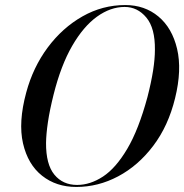

<svg xmlns="http://www.w3.org/2000/svg" viewBox="-20 -731 730 761"><path d="M476.5 -711Q553.5 -711 608 -665.5Q662.5 -620 682 -537Q701.5 -454 674 -342Q647 -231.5 587.2 -152.8Q527.5 -74 448.2 -32Q369 10 282.5 10Q203 10 146.8 -34.5Q90.5 -79 71.2 -162.8Q52 -246.5 84 -364.5Q111 -464.5 169.2 -542.8Q227.5 -621 306.8 -666Q386 -711 476.5 -711ZM285.5 2Q337.5 2 388.2 -31.2Q439 -64.5 484.2 -140.8Q529.5 -217 564.5 -346.5Q579.5 -405 586.8 -451.5Q594 -498 594 -533.5Q595 -619.5 560 -661.5Q525 -703.5 474 -703.5Q418 -703.5 364.2 -664.8Q310.5 -626 266 -549Q221.5 -472 192.5 -356.5Q177 -294.5 170 -247.2Q163 -200 162.5 -164.5Q162 -79.5 195.5 -38.8Q229 2 285.5 2Z"/></svg>

Font: Fraunces 144pt S000
Style: Italic
Weight: 400
Italic angle: -16°
Version: Version 1.000; ttfautohint (v1.8.3)